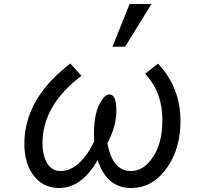

<svg xmlns="http://www.w3.org/2000/svg" viewBox="-20 -900 1040 962"><path d="M543.5 -666 629.4 -879.9H738.8L606.9 -666ZM707 -530.8 772 -581.1Q884.3 -461.4 884.3 -293.9Q884.3 -159.2 820.3 -64.5Q747.6 42 636.7 42Q514.6 42 469.2 -98.1Q389.2 42 276.4 42Q189.5 42 140.6 -31.7Q102.1 -89.4 102.1 -179.2Q102.1 -330.6 205.1 -460Q251 -518.1 332 -582L388.2 -520Q192.9 -373 192.9 -182.1Q192.9 -132.3 208.5 -97.2Q232.9 -43 282.2 -43Q379.4 -43 452.1 -191.9Q450.7 -214.8 450.7 -231.4Q450.7 -346.2 494.1 -404.3Q510.7 -426.8 528.3 -426.8Q563 -426.8 563 -345.7Q563 -266.1 518.1 -183.1Q543 -43 635.7 -43Q697.3 -43 741.7 -106.4Q793.5 -177.7 793.5 -295.9Q793.5 -397 752.4 -469.2Q735.8 -498.5 707 -530.8Z"/></svg>

Font: BIZ UDGothic
Style: Regular
Weight: 400
Monospace: yes
Designer: TypeBank Co., Ltd.
Foundry: Morisawa Inc.
Version: Version 1.05